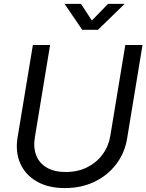

<svg xmlns="http://www.w3.org/2000/svg" viewBox="-20 -960 756 992"><path d="M315.9 11.7Q229 11.7 169.7 -22.7Q110.4 -57.1 84.5 -116.2Q58.6 -175.3 70.8 -250L149.9 -727.5H238.8L160.2 -251Q151.4 -197.8 167.2 -157.2Q183.1 -116.7 221.9 -94Q260.7 -71.3 319.3 -71.3Q381.3 -71.3 429.9 -95.5Q478.5 -119.6 509.8 -161.9Q541 -204.1 549.8 -257.3L627.4 -727.5H716.3L636.7 -244.1Q624.5 -169.4 580.3 -111.6Q536.1 -53.7 468.3 -21Q400.4 11.7 315.9 11.7ZM398.4 -939.9 454.6 -854 538.1 -939.9H622.6V-938.5L486.3 -806.2H404.8L314.5 -938.5V-939.9Z"/></svg>

Font: Inter 28pt
Style: Italic
Weight: 400
Italic angle: -9.3988°
Designer: Rasmus Andersson
Foundry: rsms
Version: Version 4.001;git-66647c0bb